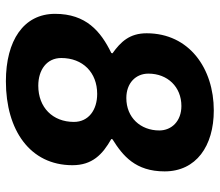

<svg xmlns="http://www.w3.org/2000/svg" viewBox="-67 -669 746 652"><g transform="rotate(90 306.0 -343.0)"><path d="M452 -348 453 -352C509 -387 562 -430 562 -529C562 -636 476 -696 355 -696C213 -696 93 -613 93 -468C93 -410 122 -380 161 -352L160 -348C86 -312 27 -262 27 -157C27 -50 118 10 256 10C422 10 541 -72 541 -216C541 -283 505 -318 452 -348ZM340 -586C391 -586 423 -553 423 -511C423 -447 379 -399 313 -399C262 -399 230 -431 230 -474C230 -539 275 -586 340 -586ZM299 -300C353 -300 394 -271 394 -221C394 -149 345 -100 271 -100C217 -100 177 -129 177 -178C177 -251 226 -300 299 -300Z"/></g></svg>

Font: Chivo
Style: Bold Italic
Weight: 700
Italic angle: -8°
Designer: Hector Gatti
Foundry: Omnibus-Type
Version: Version 1.003;PS 001.003;hotconv 1.0.70;makeotf.lib2.5.58329